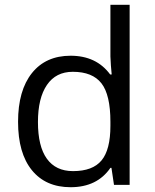

<svg xmlns="http://www.w3.org/2000/svg" viewBox="-20 -780 653 810"><path d="M450.2 -71.8H445.8Q389.6 9.8 277.8 9.8Q172.9 9.8 114.5 -62Q56.2 -133.8 56.2 -266.1Q56.2 -398.4 114.7 -471.7Q173.3 -544.9 277.8 -544.9Q386.7 -544.9 444.8 -465.8H451.2L447.8 -504.4L445.8 -542V-759.8H526.9V0H460.9ZM288.1 -58.1Q371.1 -58.1 408.4 -103.3Q445.8 -148.4 445.8 -249V-266.1Q445.8 -379.9 408 -428.5Q370.1 -477.1 287.1 -477.1Q215.8 -477.1 178 -421.6Q140.1 -366.2 140.1 -265.1Q140.1 -162.6 177.7 -110.4Q215.3 -58.1 288.1 -58.1Z"/></svg>

Font: f04920746
Style: Regular
Weight: 400
Foundry: Ascender Corporation
Version: Version 1.10